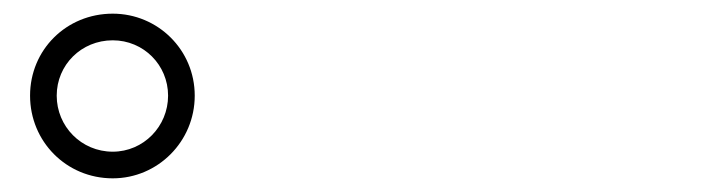

<svg xmlns="http://www.w3.org/2000/svg" viewBox="-20 -869 1040 281"><path d="M24 -729C24 -662 77 -608 145 -608C211 -608 265 -662 265 -729C265 -796 211 -849 145 -849C77 -849 24 -796 24 -729ZM63 -729C63 -774 99 -810 145 -810C190 -810 226 -774 226 -729C226 -684 190 -647 145 -647C99 -647 63 -684 63 -729Z"/></svg>

Font: Noto Serif CJK KR SemiBold
Style: Regular
Weight: 600
Designer: Ryoko NISHIZUKA 西塚涼子 (kana & ideographs); Frank Grießhammer (Latin, Greek & Cyrillic); Wenlong ZHANG 张文龙 (bopomofo); San
Foundry: Adobe
Version: Version 2.001;hotconv 1.1.0;makeotfexe 2.6.0